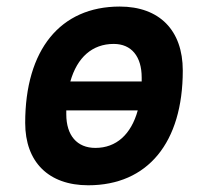

<svg xmlns="http://www.w3.org/2000/svg" viewBox="-20 -547 626 577"><path d="M245.1 9.8C423.8 9.8 529.3 -118.2 529.3 -335C529.3 -456.1 459 -527.3 339.8 -527.3C161.1 -527.3 55.7 -397.5 55.7 -177.7C55.7 -60.1 126 9.8 245.1 9.8ZM266.6 -102.5C211.4 -102.5 179.2 -140.1 179.2 -203.6C179.2 -207.5 179.2 -211.4 179.2 -215.3H394C374 -143.1 329.6 -102.5 266.6 -102.5ZM191.4 -302.2C211.9 -374.5 257.3 -415 321.8 -415C375 -415 405.8 -377.4 405.8 -314C405.8 -310.1 405.8 -306.2 405.8 -302.2Z"/></svg>

Font: Cascadia Mono SemiBold
Style: Italic
Weight: 600
Italic angle: -10°
Monospace: yes
Designer: Aaron Bell
Foundry: Saja Typeworks
Version: Version 2404.023